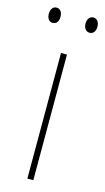

<svg xmlns="http://www.w3.org/2000/svg" viewBox="-124 -739 427 778"><g transform="rotate(15 90.0 -350.0)"><path d="M-12 -668C-12 -651 -4 -636 12 -636C29 -636 37 -649 37 -668C37 -686 29 -700 12 -700C-4 -700 -12 -684 -12 -668ZM142 -668C142 -651 151 -636 167 -636C184 -636 192 -650 192 -668C192 -686 183 -700 167 -700C151 -700 142 -685 142 -668ZM102 0V-527H77V0Z"/></g></svg>

Font: Noto Sans Gujarati Condensed Thin
Style: Regular
Weight: 100
Width: 3
Designer: Jelle Bosma - Monotype Design Team, Universal Thirst
Foundry: Monotype Imaging Inc.
Version: Version 2.106